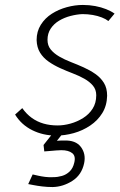

<svg xmlns="http://www.w3.org/2000/svg" viewBox="-20 -531 483 776"><path d="M246 -7H205L156 55L159 81Q172 80 184 79Q196 78 207.5 77Q219 76 228 76Q257 76 272 88Q287 100 280 127Q275 149 261.5 162Q248 175 230.5 180Q213 185 196 185Q179 186 163 184Q147 182 134 179Q121 176 112 174L94 213Q100 214 115 217Q130 220 150.5 222.5Q171 225 193 225Q235 224 272.5 200Q310 176 320 129Q328 91 307 63Q286 35 239 37Q233 37 226.5 37Q220 37 210 38ZM418 -446 443 -476Q429 -486 409 -494Q389 -502 365 -506.5Q341 -511 315 -511Q283 -511 250 -502Q217 -493 189.5 -475.5Q162 -458 145 -431Q128 -404 128 -369Q129 -339 142 -318Q155 -297 176.5 -282Q198 -267 223.5 -255.5Q249 -244 274 -234.5Q299 -225 320.5 -213Q342 -201 355.5 -185Q369 -169 369 -146Q369 -115 354.5 -92Q340 -69 316 -54Q292 -39 265 -31.5Q238 -24 213 -24Q182 -24 156 -31.5Q130 -39 108.5 -54.5Q87 -70 70 -94L41 -68Q66 -27 110 -5Q154 17 207 17Q242 17 278 7Q314 -3 344.5 -23.5Q375 -44 393.5 -74Q412 -104 413 -144Q413 -175 400 -196Q387 -217 365.5 -232Q344 -247 318.5 -258.5Q293 -270 267 -280Q241 -290 219.5 -302.5Q198 -315 185 -331Q172 -347 172 -370Q172 -396 185 -415.5Q198 -435 219 -447.5Q240 -460 265 -466.5Q290 -473 313 -474Q335 -474 355 -470.5Q375 -467 391.5 -460.5Q408 -454 418 -446Z"/></svg>

Font: Advent Pro Light
Style: Italic
Weight: 300
Italic angle: -12°
Version: Version 3.000